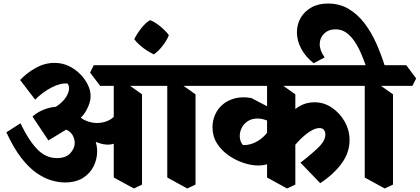

<svg xmlns="http://www.w3.org/2000/svg" viewBox="-20 -1024 2376 1087"><path d="M346 9Q313 9 272.5 -2.5Q232 -14 188 -44Q144 -74 100.5 -130Q57 -186 16 -275L96 -326Q140 -233 189 -181Q238 -129 302 -129Q353 -129 378 -156.5Q403 -184 403 -214Q403 -234 393.5 -254Q384 -274 362 -286.5Q340 -299 304 -295L394 -314L254 -229L164 -364Q186 -384 214.5 -397.5Q243 -411 273.5 -416.5Q304 -422 330 -417L373 -382Q432 -355 466.5 -318Q501 -281 515.5 -241.5Q530 -202 530 -167Q530 -123 510 -82.5Q490 -42 449.5 -16.5Q409 9 346 9ZM389 -321 232 -391Q277 -405 308 -427.5Q339 -450 355 -476Q371 -502 371 -525Q371 -533 368.5 -540Q366 -547 362 -551Q323 -555 272.5 -529Q222 -503 179 -460L94 -571Q130 -610 181.5 -639Q233 -668 289 -668Q332 -668 369 -650.5Q406 -633 434 -604.5Q462 -576 477.5 -543.5Q493 -511 493 -480Q493 -441 467 -396Q441 -351 389 -321ZM632 -214Q596 -196 539 -214.5Q482 -233 407 -299L416 -377Q444 -347 478.5 -336Q513 -325 545.5 -328.5Q578 -332 603 -346.5Q628 -361 639 -382ZM738 43 624 -19V-590L680 -564L784 -490V21ZM547 -538 490 -613 511 -655H859L915 -580L894 -538ZM1040 43 927 -19V-590L982 -564L1087 -490V21ZM859 -538 803 -613 824 -655H1162L1218 -580L1197 -538Z M851 -716Q834 -724 812.5 -737.5Q791 -751 771.5 -768.5Q752 -786 740 -802Q756 -834 780.5 -865Q805 -896 830 -910Q849 -903 870 -888Q891 -873 908.5 -856Q926 -839 936 -825Q925 -796 900.5 -764.5Q876 -733 851 -716Z M1793 13 1681 -103Q1741 -149 1781.5 -188Q1822 -227 1822 -263Q1822 -278 1814 -288.5Q1806 -299 1788 -299Q1764 -299 1732 -278Q1700 -257 1667.5 -222Q1635 -187 1608 -146L1544 -272Q1568 -317 1599.5 -356Q1631 -395 1671 -420Q1711 -445 1760 -445Q1814 -445 1859 -414.5Q1904 -384 1931.5 -335.5Q1959 -287 1959 -230Q1959 -160 1914 -98.5Q1869 -37 1793 13ZM1442 -87Q1403 -87 1358 -102Q1313 -117 1273 -145Q1233 -173 1208 -213Q1183 -253 1183 -304Q1183 -341 1198 -375Q1213 -409 1241.5 -433Q1270 -457 1311 -467.5Q1352 -478 1403 -469L1584 -374L1565 -300Q1529 -325 1498 -339Q1467 -353 1438 -353Q1405 -353 1382 -337.5Q1359 -322 1347.5 -298Q1336 -274 1337.5 -248.5Q1339 -223 1355 -203Q1382 -201 1412.5 -212.5Q1443 -224 1470.5 -249Q1498 -274 1515 -311L1588 -163Q1558 -130 1524.5 -108.5Q1491 -87 1442 -87ZM1605 43 1492 -19V-590L1547 -564L1652 -490V21ZM1162 -538 1106 -613 1127 -655H1977L2033 -580L2012 -538Z M2056 -638Q2042 -679 2025.5 -718Q2009 -757 1988 -788.5Q1967 -820 1940.5 -839Q1914 -858 1880 -858Q1840 -858 1815 -833.5Q1790 -809 1790 -774Q1790 -738 1818 -699L1756 -666Q1710 -702 1685.5 -748Q1661 -794 1661 -841Q1661 -885 1681.5 -921.5Q1702 -958 1741.5 -981Q1781 -1004 1837 -1004Q1902 -1004 1953 -974Q2004 -944 2043 -893Q2082 -842 2110.5 -778Q2139 -714 2160 -646ZM2158 43 2045 -19V-590L2100 -564L2205 -490V21ZM1977 -538 1921 -613 1942 -655H2280L2336 -580L2315 -538Z"/></svg>

Font: Eczar
Style: Bold
Weight: 700
Designer: Vaibhav Singh
Foundry: Rosetta Type Foundry
Version: Version 2.000